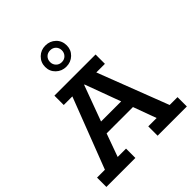

<svg xmlns="http://www.w3.org/2000/svg" viewBox="-223 -965 1105 1105"><g transform="rotate(-45 329.5 -412.0)"><path d="M2 0V-76H66L232 -507H162V-583H497V-507H427L593 -76H657V0H419V-76H487L425 -245L458 -217H203L231 -245L170 -76H238V0ZM237 -262 220 -288H435L420 -262L330 -506H327ZM329 -652Q292 -652 266.5 -676.5Q241 -701 241 -737Q241 -774 266.5 -799Q292 -824 329 -824Q366 -824 391.5 -799.5Q417 -775 417 -737Q417 -701 391.5 -676.5Q366 -652 329 -652ZM329 -689Q350 -689 363.5 -703Q377 -717 377 -737Q377 -758 363.5 -771.5Q350 -785 329 -785Q308 -785 294.5 -771.5Q281 -758 281 -737Q281 -717 294.5 -703Q308 -689 329 -689Z"/></g></svg>

Font: Rokkitt SemiBold Medium
Style: Regular
Weight: 500
Version: Version 3.103